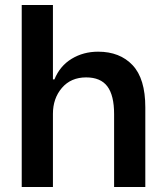

<svg xmlns="http://www.w3.org/2000/svg" viewBox="-20 -749 660 769"><path d="M67 0V-729H192V-431H198Q220 -485 267 -513.5Q314 -542 373 -542Q460 -542 511 -488Q562 -434 562 -319V0H437V-292Q437 -367 410 -403Q383 -439 325 -439Q264 -439 228 -397Q192 -355 192 -293V0Z"/></svg>

Font: Mona Sans SemiBold
Style: Regular
Weight: 600
Designer: Deni Anggara
Foundry: GitHub
Version: Version 2.000;Glyphs 3.2.3 (3260)